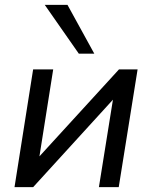

<svg xmlns="http://www.w3.org/2000/svg" viewBox="-20 -774 628 794"><path d="M40 0 117 -487H200L137 -89H108L472 -487H549L471 0H389L453 -399H481L117 0ZM306 -552 165 -754H259L370 -552Z"/></svg>

Font: Nunito Sans 12pt Medium
Style: Italic
Weight: 500
Italic angle: -9°
Designer: Vernon Adams
Foundry: Vernon Adams
Version: Version 3.101;gftools[0.9.27]